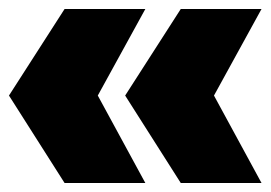

<svg xmlns="http://www.w3.org/2000/svg" viewBox="-37 -486 603 428"><path d="M107 -466H287L181 -273L287 -78H107L-17 -273ZM366 -466H546L440 -273L546 -78H366L242 -273Z"/></svg>

Font: MontserratBlack
Style: Regular
Weight: 900
Designer: Julieta Ulanovsky
Foundry: Julieta Ulanovsky
Version: Version 4.000